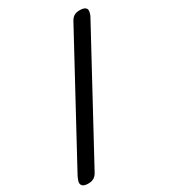

<svg xmlns="http://www.w3.org/2000/svg" viewBox="-239 -946 1066 1193"><g transform="rotate(-30 293.5 -350.0)"><path d="M1 56 461 -793Q471 -811 486.5 -820.5Q502 -830 527 -830Q553 -830 566 -820.5Q579 -811 575 -790Q573 -783 570.5 -774.5Q568 -766 562 -756L102 93Q91 112 75.5 121Q60 130 36 130Q9 130 -3 120Q-15 110 -12 90Q-10 83 -7 74.5Q-4 66 1 56Z"/></g></svg>

Font: Maple Mono NL SemiBold
Style: Italic
Weight: 600
Italic angle: -10°
Monospace: yes
Designer: subframe7536
Version: Version 7.000